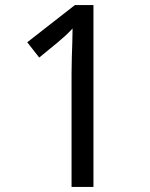

<svg xmlns="http://www.w3.org/2000/svg" viewBox="-20 -734 591 754"><path d="M261 0V-446Q261 -474 262 -506.5Q263 -539 264 -569.5Q265 -600 265 -622Q249 -605 237.5 -594.5Q226 -584 206 -567L134 -508L87 -568L274 -714H347V0Z"/></svg>

Font: uhindi15
Style: Book
Weight: 400
Designer: Jelle Bosma - Monotype Design Team
Foundry: Monotype Imaging Inc.
Version: Version 2.003